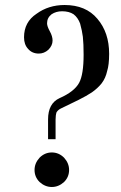

<svg xmlns="http://www.w3.org/2000/svg" viewBox="-20 -741 484 767"><path d="M202 -263V-185H172V-264Q172 -328 218 -349Q277 -375 296 -410Q314 -443 314 -522Q314 -566 311 -594Q308 -618 300 -647Q291 -671 274 -684Q256 -696 228 -696Q204 -696 186 -684Q168 -670 168 -648Q168 -636 179 -616Q190 -596 190 -579Q190 -559 173 -542Q156 -527 135 -527Q108 -527 92 -546Q76 -563 76 -592Q76 -653 126 -686Q174 -721 238 -721Q323 -721 369 -666Q416 -611 416 -526Q416 -482 408 -457Q402 -429 386 -408Q370 -388 347 -372Q326 -358 294 -342Q252 -322 224 -308Q213 -303 206 -293Q202 -281 202 -263ZM256 -62Q256 -34 236 -14Q214 6 187 6Q160 6 138 -14Q118 -34 118 -62Q118 -89 138 -111Q159 -132 187 -132Q215 -132 236 -111Q256 -89 256 -62Z"/></svg>

Font: Bailleul Roman
Style: Roman
Weight: 400
Version: Version 1